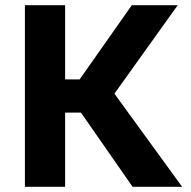

<svg xmlns="http://www.w3.org/2000/svg" viewBox="-20 -720 738 740"><path d="M491 0 292 -286H165L181 -414H287L488 -700H665L421 -359L682 0ZM76 0V-700H231V0Z"/></svg>

Font: REM Medium SemiBold
Style: Regular
Weight: 600
Version: Version 1.005;gftools[0.9.28]